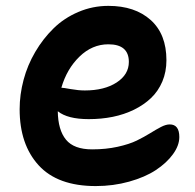

<svg xmlns="http://www.w3.org/2000/svg" viewBox="-20 -542 665 654"><path d="M306.2 91.8Q176.3 91.8 111.6 21Q46.9 -49.8 46.9 -169.9Q46.9 -219.7 60.3 -270Q73.7 -320.3 100.1 -365.2Q126.5 -410.2 162.4 -445.3Q198.2 -480.5 246.8 -501.2Q295.4 -522 349.1 -522Q439.5 -522 493.2 -473.9Q546.9 -425.8 546.9 -336.9Q546.9 -297.4 533 -264.4Q519 -231.4 494.4 -208Q469.7 -184.6 436.3 -168.2Q402.8 -151.9 364 -144Q325.2 -136.2 282.2 -136.2Q210 -136.2 176.8 -163.1Q177.7 -99.1 204.8 -66.2Q231.9 -33.2 293.9 -33.2Q340.8 -33.2 380.6 -42Q420.4 -50.8 445.8 -63.2Q471.2 -75.7 491.2 -88.1Q511.2 -100.6 528.1 -109.4Q544.9 -118.2 558.1 -118.2Q590.8 -118.2 590.8 -75.2Q590.8 -46.4 569.1 -16.6Q547.4 13.2 510.7 37.4Q474.1 61.5 419.9 76.7Q365.7 91.8 306.2 91.8ZM349.1 -391.1Q293.9 -391.1 250.7 -349.1Q207.5 -307.1 189 -243.2Q195.3 -243.2 221.2 -238.5Q247.1 -233.9 269 -233.9Q335.4 -233.9 377.2 -261Q418.9 -288.1 418.9 -331.1Q418.9 -391.1 349.1 -391.1Z"/></svg>

Font: Shantell Sans Irregular Bouncy
Style: Regular
Weight: 600
Designer: Stephen Nixon, Anya Danilova, Shantell Martin
Foundry: Arrow Type
Version: Version 1.006;[9816181b4]